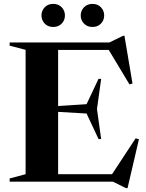

<svg xmlns="http://www.w3.org/2000/svg" viewBox="-20 -933 751 986"><path d="M29.5 0V-16.5L111.5 -38.5V-677L29.5 -698.5V-715H542L612.5 -749.5H619L660.5 -504L645 -499.5L538.5 -676.5H278.5V-388.5L424.5 -398L486 -528H499.5L478 -373L499.5 -219H486L424.5 -350L278.5 -358.5V-38.5H555.5L676.5 -222.5L693.5 -218L635 33H626.5L560 0ZM253 -794.5Q226 -794.5 209.5 -812Q193 -829.5 193 -853.5Q193 -878 209.5 -895.5Q226 -913 253 -913Q280.5 -913 297 -895.5Q313.5 -878 313.5 -853.5Q313.5 -829.5 297 -812Q280.5 -794.5 253 -794.5ZM455 -794.5Q428 -794.5 411.2 -812Q394.5 -829.5 394.5 -853.5Q394.5 -878 411.2 -895.5Q428 -913 455 -913Q482 -913 498.5 -895.5Q515 -878 515 -853.5Q515 -829.5 498.5 -812Q482 -794.5 455 -794.5Z"/></svg>

Font: Newsreader 72pt SemiBold
Style: Regular
Weight: 600
Designer: Hugues Gentile
Foundry: Production Type
Version: Version 1.003; ttfautohint (v1.8.3)